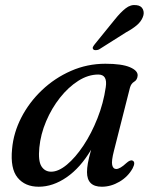

<svg xmlns="http://www.w3.org/2000/svg" viewBox="-20 -716 591 747"><path d="M423.5 -130Q413 -89.5 416.5 -74Q420 -58.5 432 -58.5Q447 -58.5 471.5 -81.5Q487 -95.5 496 -91Q508.5 -85 496 -61Q478 -28.5 444.8 -9Q411.5 10.5 376 10.5Q318.5 10.5 318.5 -46.5Q318.5 -61.5 321.8 -80.5Q325 -99.5 334.5 -133.5Q293 -63.5 239.5 -26.5Q186 10.5 130.5 10.5Q77.5 10.5 48.5 -24.8Q19.5 -60 27 -136.5Q32.5 -199.5 63 -258.8Q93.5 -318 143.2 -365.2Q193 -412.5 256.2 -440.2Q319.5 -468 390 -468Q454 -468 485.5 -454.5Q517 -441 515.5 -421.5Q514 -405 502 -398Q490 -391 485.5 -374.5ZM133 -141.5Q128 -90 141.2 -69Q154.5 -48 179 -48Q207.5 -48 240.5 -75.5Q273.5 -103 304.8 -150Q336 -197 359.2 -255.8Q382.5 -314.5 391.5 -377Q399 -426 362.5 -426Q323 -426 284.5 -401.5Q246 -377 213.5 -336Q181 -295 159.5 -244.2Q138 -193.5 133 -141.5ZM427 -640.5Q449 -668 468.8 -683.5Q488.5 -699 510.5 -696Q529.5 -694 536 -679.8Q542.5 -665.5 535.5 -649Q528.5 -631.5 512.2 -617.8Q496 -604 471 -590.5L365 -523.5Q359 -521 352.5 -520.8Q346 -520.5 343 -524Q339 -528.5 342 -534Q345 -539.5 349.5 -545Z"/></svg>

Font: Fraunces 9pt
Style: Italic
Weight: 400
Italic angle: -16°
Version: Version 1.000;[b76b70a41]